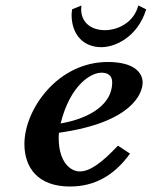

<svg xmlns="http://www.w3.org/2000/svg" viewBox="-20 -670 553 700"><path d="M277 -650 243 -636C242 -629 241 -622 241 -616C241 -548 280 -498 350 -498C400 -498 482 -535 513 -636L484 -650C469 -588 409 -560 363 -560C309 -560 276 -591 276 -635C276 -639 276 -644 277 -650ZM500 -369C500 -405 469 -444 373 -444C190 -444 69 -271 69 -145C69 -58 119 10 235 10C326 10 397 -31 454 -110L410 -139C350 -75 307 -45 271 -45C236 -45 194 -80 194 -167C194 -171 194 -178 195 -186C465 -224 500 -332 500 -369ZM389 -370C389 -273 275 -232 201 -220C236 -360 311 -405 350 -405C373 -405 389 -395 389 -370Z"/></svg>

Font: Linux Libertine O
Style: Bold Italic
Weight: 700
Italic angle: -11.5°
Designer: Philipp H. Poll
Foundry: Philipp H. Poll
Version: Version 4.1.0